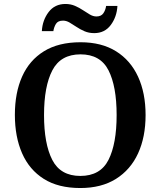

<svg xmlns="http://www.w3.org/2000/svg" viewBox="-20 -938 810 968"><path d="M385 10Q274 10 201 -36Q128 -82 91.5 -165Q55 -248 55 -359Q55 -470 91.5 -552Q128 -634 201.5 -679.5Q275 -725 386 -725Q492 -725 565 -679.5Q638 -634 676 -551.5Q714 -469 714 -358Q714 -247 676 -164.5Q638 -82 564.5 -36Q491 10 385 10ZM385 -51Q486 -51 527 -132Q568 -213 568 -358Q568 -503 527 -583.5Q486 -664 386 -664Q286 -664 244 -583.5Q202 -503 202 -358Q202 -213 243.5 -132Q285 -51 385 -51ZM455 -771Q428 -771 406 -780.5Q384 -790 365.5 -802.5Q347 -815 330.5 -824.5Q314 -834 298 -834Q272 -834 262 -817.5Q252 -801 249 -781H191Q194 -836 225 -877Q256 -918 310 -918Q336 -918 358 -908.5Q380 -899 398.5 -886.5Q417 -874 433.5 -864.5Q450 -855 466 -855Q490 -855 501 -871Q512 -887 515 -908H572Q569 -853 538.5 -812Q508 -771 455 -771Z"/></svg>

Font: Noto Serif Malayalam SemiBold
Style: Regular
Weight: 600
Designer: Indian type Foundry, Jelle Bosma, Monotype Design Team
Foundry: Monotype Imaging Inc.
Version: Version 2.104; ttfautohint (v1.8.4.7-5d5b)